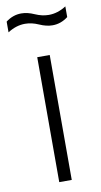

<svg xmlns="http://www.w3.org/2000/svg" viewBox="-95 -737 408 776"><g transform="rotate(-10 109.0 -349.0)"><path d="M134.8 -512.7V0H83.5V-512.7ZM-13.2 -675.8Q16.1 -698.2 50.3 -698.2Q75.7 -698.2 104 -685.5Q132.3 -672.9 159.7 -672.9Q196.3 -672.9 231 -695.3V-651.4Q201.7 -628.9 167.5 -628.9Q142.1 -628.9 113.8 -641.6Q85.4 -654.3 58.1 -654.3Q21.5 -654.3 -13.2 -631.8Z"/></g></svg>

Font: Sansation Light
Style: Light
Weight: 300
Designer: Bernd Montag
Version: Version 1.301